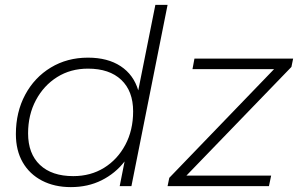

<svg xmlns="http://www.w3.org/2000/svg" viewBox="-20 -762 1220 786"><path d="M270 4Q203 4 152 -22.5Q101 -49 73 -97.5Q45 -146 45 -213Q45 -303 83 -374Q121 -445 188 -485.5Q255 -526 340 -526Q421 -526 474 -491Q527 -456 546 -392L616 -742H666L518 0H470L490 -101Q452 -52 396 -24Q340 4 270 4ZM280 -41Q351 -41 406 -75Q461 -109 493 -169Q525 -229 525 -306Q525 -389 476.5 -435Q428 -481 340 -481Q269 -481 214 -446.5Q159 -412 127 -352Q95 -292 95 -216Q95 -133 143.5 -87Q192 -41 280 -41ZM666 0 673 -34 1102 -479H768L776 -522H1180L1173 -488L743 -43H1090L1081 0Z"/></svg>

Font: Montserrat Light
Style: Italic
Weight: 300
Italic angle: -11.3°
Designer: Julieta Ulanovsky
Foundry: Julieta Ulanovsky
Version: Version 9.000; ttfautohint (v1.8.4.7-5d5b)